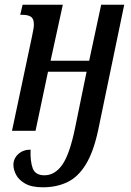

<svg xmlns="http://www.w3.org/2000/svg" viewBox="-20 -556 557 816"><path d="M162 240Q114 240 86.5 224Q59 208 48 186Q37 164 37 145Q37 118 57.5 99Q78 80 110 80Q108 129 119 159Q130 189 169 189Q213 189 244.5 144.5Q276 100 299 -12L348 -251H184L131 0H31L116 -401Q119 -418 121.5 -429.5Q124 -441 124 -452Q124 -477 111 -485Q98 -493 77 -493H66L76 -536H247L195 -298H359L410 -536H508L397 -2Q377 91 344 144Q311 197 265.5 218.5Q220 240 162 240Z"/></svg>

Font: Noto Serif ExtraCondensed Medium
Style: Italic
Weight: 500
Width: 2
Italic angle: -12°
Designer: Monotype Design Team
Foundry: Monotype Imaging Inc.
Version: Version 2.013; ttfautohint (v1.8.4.7-5d5b)